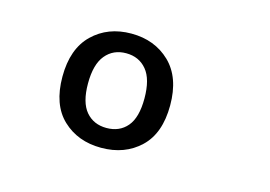

<svg xmlns="http://www.w3.org/2000/svg" viewBox="-55 -874 731 519"><g transform="rotate(15 310.0 -615.0)"><path d="M408.5 -614.5Q408.5 -536 366 -495.8Q323.5 -455.5 257.5 -455.5Q192 -455.5 149.5 -495.8Q107 -536 107 -614.5Q107 -692.5 149.5 -733.8Q192 -775 257.5 -775Q323 -775 365.8 -733.8Q408.5 -692.5 408.5 -614.5ZM178.5 -614.5Q178.5 -561.5 200 -536.2Q221.5 -511 257.5 -511Q294 -511 315.2 -536Q336.5 -561 336.5 -614.5Q336.5 -668.5 315 -694.2Q293.5 -720 257.5 -720Q221.5 -720 200 -694Q178.5 -668 178.5 -614.5Z"/></g></svg>

Font: Monaspace Radon
Style: Regular
Weight: 400
Designer: Riley Cran & the Lettermatic Team
Foundry: Lettermatic
Version: Version 1.000 (Monaspace Radon)